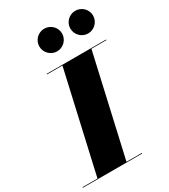

<svg xmlns="http://www.w3.org/2000/svg" viewBox="-284 -1121 1087 1233"><g transform="rotate(-30 260.0 -504.5)"><path d="M396.5 -925.5C396.5 -879 434.5 -841 480.5 -841C527 -841 565 -879 565 -925.5C565 -971.5 527 -1009 480.5 -1009C434.5 -1009 396.5 -971.5 396.5 -925.5ZM166.5 -925.5C166.5 -879 204.5 -841 250.5 -841C297 -841 335 -879 335 -925.5C335 -971.5 297 -1009 250.5 -1009C204.5 -1009 166.5 -971.5 166.5 -925.5ZM-45 -4.5V0H395V-4.5H281L449 -745.5H560V-750H120V-745.5H234L66 -4.5Z"/></g></svg>

Font: Bodoni* 36pt Fatface
Style: Italic
Weight: 900
Italic angle: -13°
Version: Version 2.3